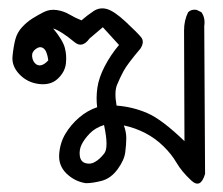

<svg xmlns="http://www.w3.org/2000/svg" viewBox="-20 -264 540 464"><path d="M187.5 178.7Q161.1 174.8 141.1 155.8Q121.1 136.7 123 108.9Q125 81.1 138.2 59.1Q151.4 37.1 171.4 20Q191.4 2.9 214.8 -4.9Q211.9 -27.3 215.3 -51.8Q218.8 -76.2 232.9 -103.5Q247.1 -130.9 267.6 -155.3L228.5 -198.2L196.3 -170.9Q178.7 -146.5 160.2 -162.1Q127 -189.5 108.4 -195.3Q131.8 -167 136.7 -148.4Q141.6 -129.9 139.2 -109.9Q136.7 -89.8 119.6 -73.7Q102.5 -57.6 74.2 -61Q45.9 -64.5 26.9 -84.5Q7.8 -104.5 10.3 -128.4Q12.7 -152.3 17.1 -168.9Q21.5 -185.5 33.2 -198.2Q44.9 -210.9 58.1 -219.2Q71.3 -227.5 85.9 -234.9Q100.6 -242.2 117.2 -239.7Q133.8 -237.3 147.9 -229Q162.1 -220.7 176.8 -214.8Q190.4 -226.6 205.6 -236.8Q220.7 -247.1 238.3 -242.2Q255.9 -237.3 283.7 -211.4Q311.5 -185.5 320.8 -174.3Q330.1 -163.1 319.3 -146.5Q287.1 -108.4 278.3 -91.8Q269.5 -75.2 262.7 -58.6Q255.9 -42 261.7 -8.8Q300.8 -5.9 335.9 9.3Q371.1 24.4 425.8 77.1L424.8 -190.4Q424.8 -214.8 434.6 -234.4Q442.4 -242.2 455.1 -240.2L466.8 -234.4Q476.6 -220.7 473.6 -201.2L475.6 156.2Q464.8 193.4 441.9 171.9Q418.9 150.4 406.7 129.4Q394.5 108.4 375 89.4Q355.5 70.3 331.1 57.6Q306.6 44.9 279.3 39.1Q285.2 54.7 285.2 69.8Q285.2 85 282.7 104Q280.3 123 264.2 145Q248 167 226.1 172.9Q204.1 178.7 187.5 178.7ZM210 127Q220.7 121.1 231.9 106.9Q243.2 92.8 231.4 38.1Q210 44.9 196.8 58.6Q183.6 72.3 177.2 85.4Q170.9 98.6 172.9 112.8Q174.8 127 187 130.4Q199.2 133.8 210 127ZM96.7 -118.2Q93.8 -140.6 85.4 -147Q77.1 -153.3 66.9 -146Q56.6 -138.7 57.6 -127.9Q58.6 -117.2 64.9 -110.8Q71.3 -104.5 79.6 -106.4Q87.9 -108.4 96.7 -118.2Z"/></svg>

Font: JasonHandwriting1
Style: Regular
Weight: 400
Version: Version 1.48.20